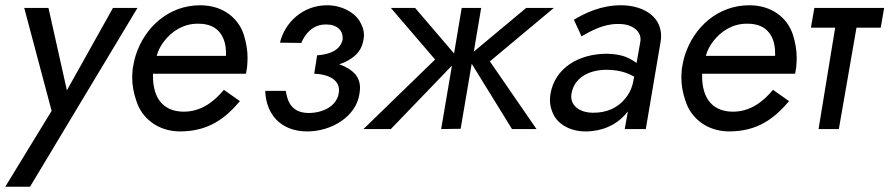

<svg xmlns="http://www.w3.org/2000/svg" viewBox="-40 -490 3377 729"><path d="M482 -460H389L214 -147L144 -460H52L156 -69L-20 219H74Z M810 -149C772 -103 723 -66 658 -66C597 -66 560 -98 547 -149C543 -164 541 -180 541 -197C541 -201 541 -206 541 -210H894L898 -234C899 -246 900 -258 900 -270C900 -299 895 -329 885 -360C865 -420 808 -470 720 -470C601 -470 509 -387 475 -279C470 -263 467 -247 464 -230C463 -218 462 -207 462 -196C462 -167 467 -137 478 -106C498 -43 557 8 642 9C751 9 814 -39 871 -106ZM555 -278C560 -297 569 -315 582 -332C613 -373 658 -400 710 -400C711 -400 713 -400 714 -400C794 -400 818 -343 818 -289C818 -285 818 -282 818 -278Z M1127 9C1218 9 1313 -47 1325 -135C1326 -142 1327 -149 1327 -156C1327 -176 1321 -193 1310 -207C1295 -224 1274 -237 1248 -246C1271 -253 1291 -264 1308 -279C1325 -294 1336 -314 1340 -339C1341 -345 1342 -351 1342 -357C1342 -375 1336 -392 1326 -409C1305 -444 1257 -470 1202 -470C1109 -470 1041 -404 1023 -328L1104 -327C1118 -361 1147 -397 1196 -397C1197 -397 1199 -397 1200 -397C1241 -397 1261 -373 1261 -348C1261 -346 1261 -343 1261 -341C1254 -302 1215 -283 1164 -280L1161 -260C1161 -260 1161 -260 1161 -260L1153 -210C1214 -208 1247 -183 1247 -149C1247 -145 1247 -140 1246 -135C1238 -88 1188 -61 1131 -61C1070 -62 1052 -100 1045 -145H967C970 -56 1026 9 1127 9Z M1958 -460 1759 -294 1787 -460H1713L1684 -287L1536 -460H1444L1612 -264L1340 0H1444L1676 -241L1635 0L1709 -1L1751 -248L1904 0H1997L1820 -257L2063 -460Z M2168 -352C2203 -372 2250 -399 2305 -399C2307 -399 2308 -399 2310 -399C2363 -399 2392 -370 2392 -342C2392 -338 2392 -334 2391 -330L2377 -251C2370 -256 2362 -261 2353 -266C2330 -279 2300 -285 2265 -286C2155 -286 2066 -230 2050 -133C2049 -125 2048 -118 2048 -110C2048 -91 2053 -72 2062 -54C2081 -17 2126 9 2183 9C2246 9 2299 -15 2335 -56C2338 -60 2341 -64 2344 -67L2332 0H2412L2468 -330C2470 -339 2470 -347 2470 -354C2470 -379 2462 -409 2434 -433C2406 -457 2365 -470 2317 -470C2244 -470 2184 -442 2139 -415ZM2130 -135C2140 -194 2195 -225 2263 -225C2290 -225 2314 -221 2335 -214C2346 -210 2357 -205 2368 -199L2362 -170C2356 -149 2347 -131 2334 -116C2305 -80 2263 -62 2214 -62C2213 -62 2211 -62 2209 -62C2161 -63 2129 -88 2129 -123C2129 -127 2129 -131 2130 -135Z M2895 -149C2857 -103 2808 -66 2743 -66C2682 -66 2645 -98 2632 -149C2628 -164 2626 -180 2626 -197C2626 -201 2626 -206 2626 -210H2979L2983 -234C2984 -246 2985 -258 2985 -270C2985 -299 2980 -329 2970 -360C2950 -420 2893 -470 2805 -470C2686 -470 2594 -387 2560 -279C2555 -263 2552 -247 2549 -230C2548 -218 2547 -207 2547 -196C2547 -167 2552 -137 2563 -106C2583 -43 2642 8 2727 9C2836 9 2899 -39 2956 -106ZM2640 -278C2645 -297 2654 -315 2667 -332C2698 -373 2743 -400 2795 -400C2796 -400 2798 -400 2799 -400C2879 -400 2903 -343 2903 -289C2903 -285 2903 -282 2903 -278Z M3052 -460 3039 -385H3131L3068 0H3145L3212 -385H3304L3317 -460Z"/></svg>

Font: Jost
Style: Italic
Weight: 400
Italic angle: -5°
Version: Version 3.710